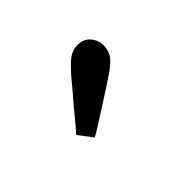

<svg xmlns="http://www.w3.org/2000/svg" viewBox="-44 -913 489 489"><g transform="rotate(45 200.0 -668.5)"><path d="M273 -592 235 -563Q217 -579 198.5 -594Q180 -609 161 -625.5Q142 -642 120 -660Q97 -680 86 -694.5Q75 -709 75 -728Q75 -749 89.5 -761.5Q104 -774 123 -774Q143 -774 157.5 -762.5Q172 -751 189 -724Q206 -699 220 -676.5Q234 -654 247.5 -633.5Q261 -613 273 -592Z"/></g></svg>

Font: Source Serif 4 SemiBold
Style: Regular
Weight: 600
Designer: Frank Grießhammer
Foundry: Adobe Systems Incorporated
Version: Version 4.004;hotconv 1.0.116;makeotfexe 2.5.65601